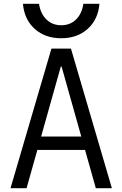

<svg xmlns="http://www.w3.org/2000/svg" viewBox="-20 -984 640 1004"><path d="M35 0 249 -730H351L565 0H481L302 -636H298L119 0ZM143 -200V-270H457V-200ZM300 -784Q216 -784 161.5 -833Q107 -882 100 -964H184Q192 -912 223 -882Q254 -852 300 -852Q347 -852 377.5 -882Q408 -912 416 -964H500Q493 -882 438.5 -833Q384 -784 300 -784Z"/></svg>

Font: M PLUS Code Latin Expanded
Style: Regular
Weight: 400
Width: 7
Designer: Coji Morishita
Foundry: UNDERFOREST DESIGN
Version: Version 1.002; ttfautohint (v1.8.3)